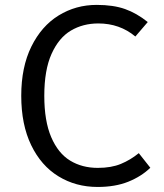

<svg xmlns="http://www.w3.org/2000/svg" viewBox="-20 -737 655 769"><path d="M571.8 -648.7 522.1 -590.8Q459.5 -643.1 373.8 -643.1Q312.3 -643.1 263.8 -614.4Q215.4 -585.6 186.4 -521Q157.4 -456.4 157.4 -353.3Q157.4 -252.3 185.1 -187.7Q212.8 -123.1 260.8 -93.8Q308.7 -64.6 371.8 -64.6Q425.6 -64.6 464.1 -80.5Q502.6 -96.4 535.9 -123.6L582.1 -65.1Q546.2 -30.3 493.8 -9.2Q441.5 11.8 370.8 11.8Q283.6 11.8 214.1 -30.8Q144.6 -73.3 104.9 -155.6Q65.1 -237.9 65.1 -353.3Q65.1 -468.2 105.6 -550.5Q146.2 -632.8 214.9 -675.1Q283.6 -717.4 367.2 -717.4Q433.8 -717.4 480.8 -700.8Q527.7 -684.1 571.8 -648.7Z"/></svg>

Font: Fira Code
Style: Regular
Weight: 400
Designer: Carrois Corporate, Edenspiekermann AG, Nikita Prokopov
Foundry: Carrois Corporate, Edenspiekermann AG, Nikita Prokopov
Version: Version 5.002